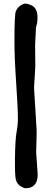

<svg xmlns="http://www.w3.org/2000/svg" viewBox="-20 -838 292 1052"><path d="M186.5 118.2Q186.5 193.4 119.1 193.4Q111.3 193.4 94.7 183.6Q78.1 173.8 69.3 154.3Q62 138.7 62 66.9Q62 62.5 62 57.6Q62 44.4 62 29.8Q63.5 -75.7 70.8 -114.3Q78.1 -152.8 78.1 -187.5Q78.1 -245.1 68.6 -383.3Q59.1 -521.5 59.1 -611.3Q59.1 -758.8 67.1 -777.3Q75.2 -795.9 91.6 -807.1Q107.9 -818.4 118.7 -818.4Q129.4 -818.4 147.9 -811Q185.5 -796.4 185.5 -743.2V-740.2Q185.5 -713.4 177.2 -688.5L172.4 -592.8L173.3 -494.1V-469.7L166.5 -357.4L180.7 -124V-101.6L178.2 -2.9Z"/></svg>

Font: Drukaatie burti
Style: Heavy
Weight: 800
Version: Version 0.14